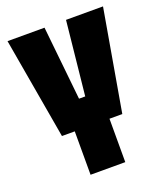

<svg xmlns="http://www.w3.org/2000/svg" viewBox="-131 -787 742 873"><g transform="rotate(-20 240.0 -350.0)"><path d="M156 0V-210H94L9 -700H188L225 -343H255L292 -700H471L386 -210H324V0Z"/></g></svg>

Font: Tektur Condensed
Style: Bold
Weight: 700
Width: 3
Designer: Adam Jagosz
Foundry: Adam Jagosz
Version: Version 1.005;gftools[0.9.30]